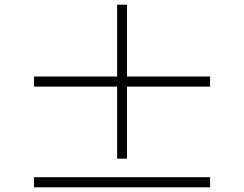

<svg xmlns="http://www.w3.org/2000/svg" viewBox="-20 -808 1040 818"><path d="M521 -132V-439H875V-482H521V-788H479V-482H125V-439H479V-132ZM125 -53V-10H875V-53Z"/></svg>

Font: Noto Serif CJK TC Light
Style: Regular
Weight: 300
Designer: Ryoko NISHIZUKA 西塚涼子 (kana & ideographs); Frank Grießhammer (Latin, Greek & Cyrillic); Wenlong ZHANG 张文龙 (bopomofo); San
Foundry: Adobe
Version: Version 2.001;hotconv 1.1.0;makeotfexe 2.6.0